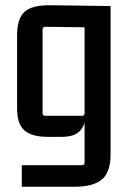

<svg xmlns="http://www.w3.org/2000/svg" viewBox="-20 -513 486 731"><path d="M302 -83V-421L314 -409L153 -411Q142 -411 142 -400V-83Q142 -72 153 -72H292Q302 -72 302 -83ZM292 116Q302 116 302 105V-72L308 -91Q308 -43 287 -17.5Q266 8 216 8H161Q101 8 73 -16.5Q45 -41 45 -101V-378Q45 -443 74 -468.5Q103 -494 172 -493L401 -490V75Q401 142 368.5 170Q336 198 263 198H63V116Z"/></svg>

Font: Gemunu Libre ExtraLight SemiBold
Style: Regular
Weight: 600
Version: Version 1.100